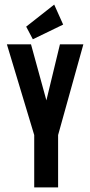

<svg xmlns="http://www.w3.org/2000/svg" viewBox="-20 -816 390 836"><path d="M129 0V-228L10 -623H115L182 -379L241 -623H343L233 -228V0ZM123 -645 94 -700 216 -796 255 -709Z"/></svg>

Font: Inconsolata ExtraCondensed Black
Style: Regular
Weight: 900
Width: 2
Monospace: yes
Designer: Raph Levien, Cyreal, Brenton Simpson
Foundry: Raph Levien, Cyreal, Google
Version: Version 3.001; ttfautohint (v1.8.2.53-6de2)